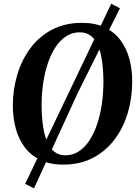

<svg xmlns="http://www.w3.org/2000/svg" viewBox="-20 -876 754 1034"><path d="M320 10.5Q248 10.5 196.5 -14.8Q145 -40 112.5 -83.8Q80 -127.5 64.8 -184.5Q49.5 -241.5 49 -305Q49 -392.5 72.8 -472.8Q96.5 -553 143.5 -616.2Q190.5 -679.5 260.2 -716.2Q330 -753 421.5 -753Q494 -753 545.5 -727.8Q597 -702.5 629.2 -658.8Q661.5 -615 676.8 -558.8Q692 -502.5 692 -440.5Q692.5 -352.5 669 -271.2Q645.5 -190 598.5 -126.8Q551.5 -63.5 481.8 -26.5Q412 10.5 320 10.5ZM332 -39.5Q371.5 -39.5 404 -60.5Q436.5 -81.5 461.2 -119.2Q486 -157 503 -207Q520 -257 528.5 -316Q537 -375 537 -438Q536.5 -498.5 529.5 -547.2Q522.5 -596 507.8 -630.5Q493 -665 468.8 -683.5Q444.5 -702 409 -702Q370 -702 337.2 -681.2Q304.5 -660.5 279.8 -623.2Q255 -586 238 -536Q221 -486 212.5 -428Q204 -370 204 -307.5Q204.5 -246 211.8 -196.5Q219 -147 234.2 -112Q249.5 -77 273.8 -58.2Q298 -39.5 332 -39.5ZM115.5 114 360 -397 579 -856 626 -831.5 398.5 -375 163 138.5Z"/></svg>

Font: Merriweather 48pt
Style: Bold Italic
Weight: 700
Italic angle: -7.8°
Version: Version 2.101